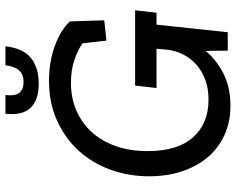

<svg xmlns="http://www.w3.org/2000/svg" viewBox="-101 -760 871 709"><g transform="rotate(-90 334.5 -405.5)"><path d="M448 -821H518Q511 -756 475 -727Q439 -698 380 -698Q320 -698 291 -728Q262 -758 269 -821H338Q334 -785 346.5 -769.5Q359 -754 386 -754Q415 -754 429.5 -771Q444 -788 448 -821ZM598 -263 570 0H502L501 -82Q469 -42 417.5 -16Q366 10 299 10Q238 10 189.5 -12.5Q141 -35 107.5 -75Q74 -115 56 -170Q38 -225 38 -290Q38 -366 62.5 -433.5Q87 -501 133 -551Q179 -601 244 -630.5Q309 -660 390 -660Q461 -660 519.5 -638.5Q578 -617 610 -583L614 -456L539 -448L529 -536Q506 -553 468.5 -566Q431 -579 383 -579Q327 -579 281 -559Q235 -539 201.5 -502.5Q168 -466 149.5 -413.5Q131 -361 131 -296Q131 -185 182 -128Q233 -71 321 -71Q362 -71 394.5 -83Q427 -95 450 -115.5Q473 -136 487 -163Q501 -190 505 -220L509 -263H364L373 -342H651L642 -263Z"/></g></svg>

Font: Zilla Slab Medium
Style: Regular
Weight: 500
Designer: Typotheque.com
Foundry: Typotheque type foundry
Version: Version 1.1; 2017